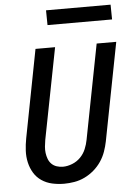

<svg xmlns="http://www.w3.org/2000/svg" viewBox="-58 -901 667 957"><g transform="rotate(-5 275.0 -422.5)"><path d="M224 12Q193 12 164 5.5Q135 -1 111.5 -17Q88 -33 73.5 -57Q59 -81 52.5 -109.5Q46 -138 47.5 -168.5Q49 -199 55 -230L140 -670H238L149 -214Q146 -197 144.5 -180.5Q143 -164 145 -148.5Q147 -133 152.5 -118.5Q158 -104 168.5 -93.5Q179 -83 194 -78Q209 -73 226 -73Q248 -73 272 -82.5Q296 -92 313.5 -110Q331 -128 340.5 -151Q350 -174 354 -196L446 -670H544L449 -180Q444 -155 435 -129.5Q426 -104 410.5 -81Q395 -58 373.5 -39.5Q352 -21 327 -9Q302 3 275.5 7.5Q249 12 224 12ZM533 -783H210L209 -857H532Z"/></g></svg>

Font: Lode Dark
Style: Bold Italic
Weight: 700
Italic angle: -11°
Monospace: yes
Designer: Belleve Invis
Foundry: Belleve Invis
Version: Version 29.2.0; ttfautohint (v1.8.3)